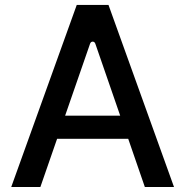

<svg xmlns="http://www.w3.org/2000/svg" viewBox="-20 -747 740 767"><path d="M558.6 0H675.1L413.4 -727.3H286.6L24.9 0H141.3L208.1 -192.5H492.2ZM240.1 -284.8 339.8 -572.4C343.4 -583.5 357.2 -583.5 360.8 -572.4L460.2 -284.8Z"/></svg>

Font: RA Harald Medium
Style: Regular
Weight: 500
Designer: Rasmus Andersson
Foundry: rsms
Version: Version 3.000;hotconv 1.0.109;makeotfexe 2.5.65596